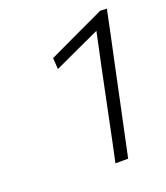

<svg xmlns="http://www.w3.org/2000/svg" viewBox="-94 -830 515 595"><g transform="rotate(-20 163.0 -532.0)"><path d="M186.5 -302Q194 -338 201.5 -372.5Q208.5 -407 217.5 -450L247.5 -595Q253.5 -622.5 259.5 -651.5Q265.5 -680 271.5 -708Q236.5 -692 198.8 -674.5Q161 -657 119 -637.5L116.5 -674.5Q164.5 -697 211 -719Q257.5 -740.5 304 -762.5L325.5 -761.5Q317 -722 309 -682Q300.5 -642 291.5 -600L259.5 -448.5Q250.5 -406 243.2 -372Q236 -338 228.5 -302Z"/></g></svg>

Font: Heraclito ExtraLight
Style: Italic
Weight: 200
Italic angle: -12°
Designer: Kostas Bartsokas (font) & Cristiano Sobral (main changes)
Foundry: Kostas Bartsokas (font) & Cristiano Sobral (main changes)
Version: Version 1.00;July 8, 2020;FontCreator 13.0.0.2655 64-bit